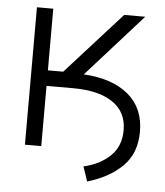

<svg xmlns="http://www.w3.org/2000/svg" viewBox="-49 -570 628 732"><g transform="rotate(5 265.0 -203.5)"><path d="M63 0V-525.9H125.5V-290H184.1L397 -525.9H477.5L263.2 -286.6Q373 -280.3 434.3 -229Q495.6 -177.7 495.6 -87.4Q495.6 -4.9 445.3 44.9Q395 94.7 311.5 119.1L292.5 63Q355 48.8 394 11.2Q433.1 -26.4 433.1 -87.4Q433.1 -157.7 378.9 -194.1Q324.7 -230.5 228 -230.5H125.5V0Z"/></g></svg>

Font: Inter Display Light
Style: Regular
Weight: 300
Designer: Rasmus Andersson
Foundry: rsms
Version: Version 4.000;git-a52131595